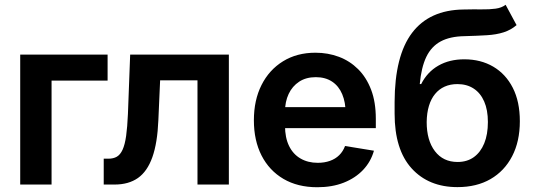

<svg xmlns="http://www.w3.org/2000/svg" viewBox="-20 -767 2221 798"><path d="M427.2 -540V-432.1H194.3V0H64V-540Z M411.1 0V-107.4H430.2Q451.2 -107.4 465.6 -115.7Q480 -124 489.5 -144.8Q499 -165.5 504.2 -201.9Q509.3 -238.3 511.7 -293.5L521 -540H931.2V0H800.8V-433.1H645.5L638.2 -267.6Q634.3 -172.9 613.3 -113.8Q592.3 -54.7 553.5 -27.3Q514.6 0 456.5 0Z M1298.8 11.2Q1217.3 11.2 1158.2 -23.4Q1099.1 -58.1 1067.1 -120.6Q1035.2 -183.1 1035.2 -267.1Q1035.2 -350.6 1066.9 -413.6Q1098.6 -476.6 1156.2 -512.2Q1213.9 -547.9 1291 -547.9Q1343.3 -547.9 1388.7 -530.8Q1434.1 -513.7 1468.5 -479.5Q1502.9 -445.3 1522.5 -394Q1542 -342.8 1542 -273.4V-234.4H1093.3V-321.8H1477.1L1416.5 -296.9Q1416.5 -341.8 1402.3 -375.5Q1388.2 -409.2 1360.4 -427.7Q1332.5 -446.3 1292.5 -446.3Q1252 -446.3 1223.4 -427.5Q1194.8 -408.7 1179.7 -376.5Q1164.6 -344.2 1164.6 -303.7V-244.1Q1164.6 -194.8 1181.4 -160.4Q1198.2 -126 1229 -108.2Q1259.8 -90.3 1300.8 -90.3Q1328.6 -90.3 1351.3 -98.4Q1374 -106.4 1389.9 -122.1Q1405.8 -137.7 1414.1 -160.2L1534.2 -140.6Q1521.5 -95.2 1489.3 -61Q1457 -26.9 1408.7 -7.8Q1360.4 11.2 1298.8 11.2Z M2081.5 -747.1 2127 -662.6Q2103 -642.1 2073 -632.6Q2043 -623 2003.7 -620.6Q1964.4 -618.2 1910.6 -616.7Q1850.1 -615.7 1811.3 -594.7Q1772.5 -573.7 1751.7 -530.3Q1731 -486.8 1724.6 -417.5H1730.5Q1755.9 -467.8 1801.8 -494.1Q1847.7 -520.5 1909.7 -520.5Q1978 -520.5 2030 -490Q2082 -459.5 2111.3 -402.1Q2140.6 -344.7 2140.6 -263.2Q2140.6 -179.2 2108.6 -117.7Q2076.7 -56.2 2018.8 -22.7Q1960.9 10.7 1881.3 10.7Q1761.7 10.7 1690.9 -67.1Q1620.1 -145 1620.1 -294.9V-342.8Q1620.6 -535.2 1692.6 -630.4Q1764.6 -725.6 1906.2 -727.5Q1947.8 -728.5 1981.2 -728Q2014.6 -727.5 2039.8 -731Q2064.9 -734.4 2081.5 -747.1ZM1881.8 -93.8Q1921.4 -93.8 1949.5 -114Q1977.5 -134.3 1992.7 -171.4Q2007.8 -208.5 2007.8 -259.8Q2007.8 -310.1 1992.4 -345.2Q1977.1 -380.4 1948.7 -398.9Q1920.4 -417.5 1880.9 -417.5Q1851.6 -417.5 1828.1 -407Q1804.7 -396.5 1788.1 -376.2Q1771.5 -356 1762.7 -326.7Q1753.9 -297.4 1753.4 -259.8Q1753.4 -183.6 1787.6 -138.7Q1821.8 -93.8 1881.8 -93.8Z"/></svg>

Font: V-Inter
Style: SemiBold-600
Weight: 600
Designer: Rasmus Andersson
Foundry: rsms
Version: Version 4.000;git-4146feb